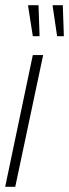

<svg xmlns="http://www.w3.org/2000/svg" viewBox="-21 -723 267 743"><path d="M-1 0 106 -510H146L38 0ZM106 -583 88 -698V-703H128L132 -588V-583ZM200 -583 183 -698V-703H222L226 -588V-583Z"/></svg>

Font: Saira UltraCondensed ExtraLight
Style: Italic
Weight: 250
Width: 1
Italic angle: -12°
Designer: Hector Gatti with collaboration of the Omnibus-Type team
Foundry: Omnibus-Type
Version: Version 1.101